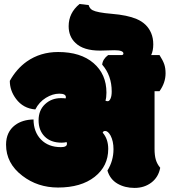

<svg xmlns="http://www.w3.org/2000/svg" viewBox="-20 -921 835 945"><path d="M472.7 -671.9Q390.6 -671.9 351.6 -709.5Q317.9 -741.2 317.9 -792Q317.9 -857.4 371.6 -901.4L416.5 -896Q420.4 -879.4 435.1 -871.1Q458 -858.9 529.8 -853Q606.9 -846.7 651.9 -827.6Q704.1 -805.7 724.1 -757.8Q734.4 -733.4 734.4 -702.6Q734.4 -671.9 724.1 -649.9H765.1Q781.7 -624 788.3 -605Q794.9 -585.9 794.9 -560.1Q794.9 -513.7 765.1 -472.2H740.7V-188Q740.7 -155.8 747.1 -134.5Q753.4 -113.3 768.6 -95.2Q759.8 -48.8 725.1 -22.5Q690.4 3.9 642.3 3.9Q594.2 3.9 557.9 -17.3Q521.5 -38.6 508.8 -81.5Q538.6 -129.9 538.6 -186.5Q538.6 -226.1 524.4 -253.4Q511.7 -276.4 497.6 -276.4Q488.3 -276.4 485.4 -268.1Q512.7 -236.8 512.7 -188Q512.7 -103 445.8 -50.5Q378.9 2 265.6 2Q165.5 2 90.3 -55.7Q9.8 -116.7 9.8 -209Q9.8 -271.5 54.2 -305.2Q90.3 -332 145 -333Q145.5 -271.5 181.9 -234.1Q218.3 -196.8 279.8 -196.8Q309.6 -196.8 309.6 -213.4Q309.6 -217.3 308.1 -221.7Q296.9 -218.8 283.2 -218.8Q230 -218.8 200 -249Q169.9 -279.3 169.9 -328.9Q169.9 -378.4 201.7 -408.2Q233.4 -438 279.8 -438Q296.4 -438 302.7 -436.5Q304.2 -439.5 304.2 -442.9Q304.2 -460 271.7 -460Q239.3 -460 205.8 -439.5Q172.4 -418.9 153.8 -382.3Q94.2 -387.2 59.1 -434.1Q28.3 -475.1 28.3 -522.9Q61 -582 111.8 -618.2Q178.7 -665 266.1 -665Q377 -665 440.4 -610.4Q503.9 -555.7 503.9 -465.3Q503.9 -439.9 499 -425.8Q502.9 -422.9 510.5 -422.9Q518.1 -422.9 523.9 -435.5Q529.8 -448.2 529.8 -470.7Q529.8 -549.3 482.9 -603Q485.8 -630.4 512.2 -649.9H580.1Q587.4 -651.4 587.4 -657.7Q587.4 -673.8 542.5 -673.8Z"/></svg>

Font: Modak
Style: Regular
Weight: 400
Version: Version 1.036;PS Version 1.000;hotconv 1.0.79;makeotf.lib2.5